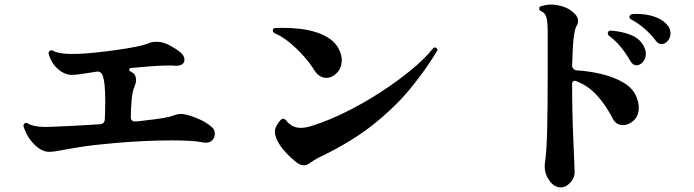

<svg xmlns="http://www.w3.org/2000/svg" viewBox="-20 -786 3040 841"><path d="M195 -121Q164 -121 132 -151.5Q100 -182 83 -232V-236Q83 -242 87 -245Q94 -250 101 -246Q126 -230 179 -230Q187 -230 196 -230.5Q205 -231 215 -231Q249 -232 304.5 -235Q360 -238 420 -242Q437 -244 439 -261Q440 -284 440.5 -304Q441 -324 441 -342Q441 -380 438.5 -409Q436 -438 429 -457Q426 -465 418.5 -469.5Q411 -474 403 -472Q366 -467 340 -462.5Q314 -458 294 -458Q263 -458 233.5 -484Q204 -510 193 -551V-553Q193 -560 198 -563Q205 -568 211 -564Q243 -547 321 -550Q351 -551 395 -555.5Q439 -560 486.5 -566.5Q534 -573 574 -581Q614 -589 635 -598Q642 -601 650 -602Q658 -603 665 -603Q694 -603 723 -587.5Q752 -572 770 -557Q788 -542 788 -524Q788 -512 778 -504.5Q768 -497 747 -498Q740 -499 732.5 -499Q725 -499 717 -499Q686 -499 644 -496Q602 -493 552 -488Q547 -487 546 -482Q545 -477 549 -474Q553 -473 556 -470.5Q559 -468 563 -466Q576 -456 576 -435Q576 -423 570 -409Q560 -387 556.5 -347.5Q553 -308 553 -270V-269Q553 -263 558 -258.5Q563 -254 569 -254Q581 -254 592 -255.5Q603 -257 612 -258Q665 -264 693 -268.5Q721 -273 742 -281Q749 -283 756.5 -285Q764 -287 773 -287Q782 -287 794 -284Q823 -277 853.5 -263.5Q884 -250 907 -230Q921 -219 921 -200Q921 -185 911 -173Q901 -161 882 -161Q879 -161 876 -161Q873 -161 870 -162Q848 -167 812 -169Q776 -171 731 -171Q675 -171 609.5 -168Q544 -165 479 -159Q387 -151 331 -142Q275 -133 244.5 -127Q214 -121 195 -121Z M1333 -69Q1323 -62 1311 -62Q1294 -62 1277 -76Q1228 -116 1206 -150.5Q1184 -185 1184 -209Q1184 -219 1187 -226Q1196 -247 1210 -261Q1215 -266 1221 -266Q1226 -266 1231 -261Q1257 -226 1297 -226Q1319 -226 1347 -235Q1417 -257 1494 -295Q1571 -333 1644.5 -380.5Q1718 -428 1779 -478Q1840 -528 1877 -574Q1882 -581 1891 -576Q1899 -570 1894 -562Q1846 -482 1779.5 -400.5Q1713 -319 1617.5 -242.5Q1522 -166 1387 -101Q1369 -93 1355.5 -84Q1342 -75 1333 -69ZM1359 -475Q1338 -509 1309 -541.5Q1280 -574 1247.5 -600.5Q1215 -627 1182 -641Q1175 -646 1175 -652Q1175 -663 1185 -663Q1193 -664 1202 -664Q1211 -664 1221 -664Q1254 -664 1291.5 -660Q1329 -656 1364.5 -645Q1400 -634 1427.5 -614Q1455 -594 1468 -563Q1477 -542 1477 -523Q1477 -489 1456 -467Q1435 -445 1409 -445Q1396 -445 1383 -452Q1370 -459 1359 -475Z M2437 35Q2408 35 2387 6Q2366 -23 2366 -57Q2366 -61 2366 -64.5Q2366 -68 2367 -72Q2374 -119 2376.5 -211.5Q2379 -304 2379 -463V-647Q2379 -689 2373.5 -709.5Q2368 -730 2350 -737Q2342 -740 2342 -748Q2342 -757 2350 -759Q2360 -762 2371 -764Q2382 -766 2393 -766Q2420 -766 2448.5 -756.5Q2477 -747 2499 -724Q2512 -711 2512 -694Q2512 -682 2505 -672Q2498 -660 2493 -622Q2488 -584 2486 -498Q2486 -491 2491.5 -485Q2497 -479 2504 -478Q2558 -475 2613.5 -462Q2669 -449 2712 -423.5Q2755 -398 2770 -356Q2778 -332 2778 -315Q2778 -279 2756 -258.5Q2734 -238 2709 -238Q2696 -238 2684.5 -244Q2673 -250 2666 -263Q2634 -325 2595 -368Q2556 -411 2503 -431Q2502 -432 2499 -432Q2486 -432 2486 -419Q2486 -354 2487.5 -289Q2489 -224 2491.5 -168Q2494 -112 2495.5 -75.5Q2497 -39 2497 -31Q2497 -6 2477.5 14.5Q2458 35 2437 35ZM2742 -517Q2726 -546 2703 -575.5Q2680 -605 2647 -630Q2642 -635 2642 -639Q2642 -652 2656 -652Q2705 -648 2742 -633.5Q2779 -619 2797 -589Q2809 -568 2809 -551Q2809 -529 2796 -514.5Q2783 -500 2768 -500Q2753 -500 2742 -517ZM2853 -607Q2833 -634 2805.5 -658.5Q2778 -683 2743 -702Q2737 -706 2737 -712Q2737 -717 2741 -720.5Q2745 -724 2749 -724Q2754 -725 2760 -725Q2766 -725 2771 -725Q2809 -725 2843.5 -714Q2878 -703 2899 -681Q2909 -671 2913 -660.5Q2917 -650 2917 -640Q2917 -621 2905 -607Q2893 -593 2878 -593Q2863 -593 2853 -607Z"/></svg>

Font: Zen Antique Soft
Style: Regular
Weight: 400
Designer: Yoshimichi Ohira
Foundry: Positype
Version: Version 1.001